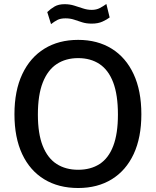

<svg xmlns="http://www.w3.org/2000/svg" viewBox="-20 -933 781 963"><path d="M372 10Q273.5 10 201.8 -33.8Q130 -77.5 91.2 -160.2Q52.5 -243 52.5 -360Q52.5 -478 91.8 -561.2Q131 -644.5 202.8 -688.8Q274.5 -733 372 -733Q469 -733 540.2 -688.8Q611.5 -644.5 650.2 -561.2Q689 -478 689 -360Q689 -243 650.5 -160.5Q612 -78 540.8 -34Q469.5 10 372 10ZM372 -81.5Q435 -81.5 479.8 -110.5Q524.5 -139.5 548 -201Q571.5 -262.5 571.5 -358.5Q571.5 -457 547.8 -519.5Q524 -582 479.2 -611.8Q434.5 -641.5 372 -641.5Q309.5 -641.5 264.2 -611.5Q219 -581.5 194.5 -519Q170 -456.5 170 -358.5Q170 -262 194.5 -200.8Q219 -139.5 264.2 -110.5Q309.5 -81.5 372 -81.5ZM530 -845.5Q516.5 -835 494.2 -824.8Q472 -814.5 440 -814.5Q413 -814.5 392 -821.2Q371 -828 351.5 -834.5Q332 -841 308.5 -841Q283.5 -841 268 -833Q252.5 -825 236 -812L217 -872.5Q234 -889 254 -900.5Q274 -912 304 -912Q329.5 -912 352 -905Q374.5 -898 396.2 -890.8Q418 -883.5 440 -883.5Q463.5 -883.5 481 -892.8Q498.5 -902 513.5 -913Z"/></svg>

Font: Public Sans Medium
Style: Regular
Weight: 500
Designer: The Public Sans Project Authors: Dan O. Williams and USWDS (Libre Franklin designed by Pablo Impallari and Rodrigo Fuenz
Version: Version 1.007